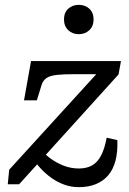

<svg xmlns="http://www.w3.org/2000/svg" viewBox="-20 -760 534 792"><path d="M305 12Q274 12 246 2Q218 -8 193 -25.5Q168 -43 147 -66Q126 -89 110 -115L133 -154Q157 -130 184 -109.5Q211 -89 241.5 -77Q272 -65 305 -65Q338 -65 360.5 -78Q383 -91 397.5 -119.5Q412 -148 420 -192L464 -182Q466 -134 456.5 -97.5Q447 -61 426.5 -37Q406 -13 375.5 -0.5Q345 12 305 12ZM59 0H12L18 -60L389 -467L401 -454H285Q242 -454 214.5 -451Q187 -448 172.5 -438.5Q158 -429 152 -411L132 -346H79L108 -508H479L469 -453ZM305 -619Q331 -619 348.5 -635.5Q366 -652 366 -680Q366 -708 348.5 -724Q331 -740 305 -740Q279 -740 261.5 -724Q244 -708 244 -680Q244 -652 261.5 -635.5Q279 -619 305 -619Z"/></svg>

Font: Roboto Serif 20pt
Style: Italic
Weight: 400
Italic angle: -10°
Designer: Greg Gazdowicz
Foundry: Commercial Type
Version: Version 1.008